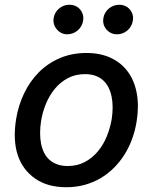

<svg xmlns="http://www.w3.org/2000/svg" viewBox="-20 -775 642 806"><path d="M47.6 -274.9Q56.8 -332 81 -382.6Q105.1 -433.2 142.6 -471.1Q180 -508.9 230.6 -530.7Q281.2 -552.6 343 -552.6Q401.3 -552.6 445.3 -532Q489.3 -511.4 516.9 -473.7Q544.4 -436.1 554.2 -383.2Q563.9 -330.3 553.6 -265.6Q547.6 -227.6 534.8 -192.3Q522 -157 502.7 -126.2Q483.3 -95.5 458.1 -70.3Q432.9 -45.1 402.2 -27Q371.4 -8.9 335.2 1.1Q299 11 258.2 11Q180 11 128.2 -24.9Q74.9 -61.8 54.3 -124.5Q33.7 -187.1 47.6 -274.9ZM152.3 -172.2Q156.6 -150.9 165.3 -133.5Q174 -116.1 187.9 -103.9Q201.7 -91.6 220.7 -84.9Q239.7 -78.1 264.2 -78.1Q305 -78.1 336.6 -95.2Q368.3 -112.2 391.2 -139.9Q414.1 -167.6 428.4 -202.9Q442.8 -238.3 448.9 -274.9Q457 -328.1 448.5 -369.3Q444.2 -390.6 435.4 -408Q426.5 -425.4 412.8 -437.9Q399.1 -450.3 380.3 -457Q361.5 -463.8 337 -463.8Q296.2 -463.8 264.4 -446.7Q232.6 -429.7 209.7 -401.6Q186.8 -373.6 172.4 -338.2Q158 -302.9 152.3 -266Q144.5 -214.8 152.3 -172.2ZM414.1 -699.6Q415.8 -711.3 421.9 -721.4Q427.9 -731.5 436.8 -739Q445.7 -746.4 456.7 -750.7Q467.7 -755 479.4 -755Q508.5 -755 525.2 -735.1Q533.4 -725.1 536.8 -713.1Q540.1 -701 537.3 -686.1Q535.2 -674.4 529.1 -664.2Q523.1 -654.1 514.2 -646.7Q505.3 -639.2 494.3 -635.1Q483.3 -631 471.2 -631Q444.6 -631 426.8 -651.3Q409.4 -671.5 414.1 -699.6ZM205.3 -699.6Q207 -711.3 212.9 -721.4Q218.8 -731.5 227.6 -739Q236.5 -746.4 247.5 -750.7Q258.5 -755 270.6 -755Q299.7 -755 316.4 -735.1Q324.6 -725.1 327.9 -713.1Q331.3 -701 328.5 -686.1Q326.3 -674.4 320.3 -664.2Q314.3 -654.1 305.4 -646.7Q296.5 -639.2 285.5 -635.1Q274.5 -631 262.4 -631Q236.2 -631 218.4 -652Q201 -672.6 205.3 -699.6Z"/></svg>

Font: Inter P Medium
Style: Italic
Weight: 500
Italic angle: 9.39999°
Designer: Rasmus Andersson
Foundry: rsms
Version: Version 3.018;git-588b23468